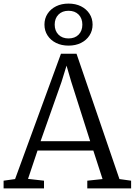

<svg xmlns="http://www.w3.org/2000/svg" viewBox="-28 -1049 750 1069"><path d="M56 -52 311.5 -750H398L637 -52L702 -43V0H458V-43L543 -52L491.5 -211H181L128 -53L217 -43V0H-8V-43ZM474 -263 368 -596 342.5 -683.5 314.5 -593 198 -263ZM353.5 -795Q314.5 -795 284.2 -810Q254 -825 236.8 -851.5Q219.5 -878 219.5 -912Q219.5 -946 236.8 -972.5Q254 -999 284.2 -1014Q314.5 -1029 353.5 -1029Q393 -1029 423 -1014Q453 -999 470.2 -972.5Q487.5 -946 487.5 -912Q487.5 -878 470.2 -851.5Q453 -825 423 -810Q393 -795 353.5 -795ZM353.5 -835Q389 -835 409.8 -856.2Q430.5 -877.5 430.5 -912Q430.5 -946.5 409.8 -967.8Q389 -989 353.5 -989Q318.5 -989 297.5 -967.8Q276.5 -946.5 276.5 -912Q276.5 -877.5 297.5 -856.2Q318.5 -835 353.5 -835Z"/></svg>

Font: Merriweather 7pt Light
Style: Regular
Weight: 300
Designer: Eben Sorkin
Foundry: Eben Sorkin
Version: Version 2.200;gftools[0.9.31]